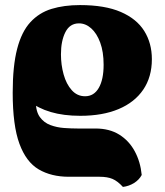

<svg xmlns="http://www.w3.org/2000/svg" viewBox="-20 -487 648 756"><path d="M464 249Q443 226 423 217.5Q403 209 372 209H251Q182 209 132.5 180Q83 151 56.5 79Q30 7 30 -122Q30 -227 47.5 -294.5Q65 -362 99.5 -399.5Q134 -437 183 -452Q232 -467 295 -467Q393 -467 455.5 -440Q518 -413 548 -365Q578 -317 578 -254Q578 -184 544 -134Q510 -84 447 -57.5Q384 -31 296 -31Q230 -31 179.5 -46Q129 -61 95 -89L121 -88Q121 -48 137 -26Q153 -4 178.5 5.5Q204 15 232.5 17Q261 19 286 19H356Q411 19 449.5 43Q488 67 510.5 108.5Q533 150 538 202Q528 221 508 233.5Q488 246 464 249ZM315 -108Q350 -108 369 -141Q388 -174 388 -232Q388 -283 374.5 -319.5Q361 -356 339 -375.5Q317 -395 291 -395Q255 -395 237.5 -360.5Q220 -326 220 -273Q220 -232 230.5 -194Q241 -156 262.5 -132Q284 -108 315 -108Z"/></svg>

Font: Vollkorn Black
Style: Regular
Weight: 900
Designer: Friedrich Althausen
Foundry: Friedrich Althausen
Version: Version 5.000